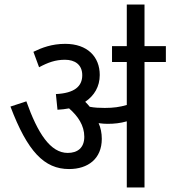

<svg xmlns="http://www.w3.org/2000/svg" viewBox="-20 -825 750 845"><path d="M428 -214C428 -240 423 -263 414 -283C428 -281 441 -280 453 -280C483 -280 510 -283 538 -291V0H616V-552H710V-622H616V-805H538V-622H473V-552H538V-363C507 -354 480 -350 441 -350C418 -350 396 -351 375 -355C369 -363 362 -370 355 -377C395 -404 419 -444 419 -495C419 -575 365 -632 267 -632C208 -632 164 -615 127 -597L152 -529C191 -550 224 -562 266 -562C309 -562 342 -541 342 -494C342 -445 308 -415 226 -411L233 -342C251 -343 268 -345 284 -348C323 -314 351 -273 351 -223C351 -174 321 -152 278 -152C202 -152 146 -238 96 -379L26 -356C101 -158 175 -81 284 -81C367 -81 428 -126 428 -214Z"/></svg>

Font: Noto Sans Devanagari UI SemiCondensed
Style: Regular
Weight: 400
Width: 4
Designer: Jelle Bosma - Monotype Design Team
Foundry: Monotype Imaging Inc.
Version: Version 2.004